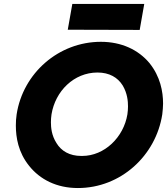

<svg xmlns="http://www.w3.org/2000/svg" viewBox="-20 -927 843 969"><path d="M322 -777 685 -776 708 -907H345ZM64 -350C61 -331 60 -312 60 -293C60 -234 72 -158 127 -90C182 -21 266 22 373 22C590 22 767 -142 799 -350C801 -369 803 -387 803 -404C803 -465 789 -541 734 -609C678 -676 593 -716 489 -716C276 -716 96 -558 64 -350ZM240 -350C259 -467 353 -561 472 -561C532 -561 574 -536 599 -496C623 -456 626 -416 626 -390C626 -377 625 -364 623 -350C604 -234 507 -140 395 -140C393 -140 392 -140 390 -140C331 -140 289 -165 265 -205C240 -244 237 -284 237 -310C237 -323 238 -336 240 -350Z"/></svg>

Font: Jost
Style: Bold Italic
Weight: 700
Italic angle: -5°
Version: Version 3.710